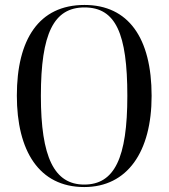

<svg xmlns="http://www.w3.org/2000/svg" viewBox="-20 -745 681 775"><path d="M320 10C494 10 592 -132 592 -358C592 -592 498 -725 321 -725C137 -725 48 -586 48 -359C48 -137 137 10 320 10ZM320 0C199 0 145 -110 145 -358C145 -610 197 -715 321 -715C447 -715 494 -610 494 -358C494 -107 442 0 320 0Z"/></svg>

Font: Noto Serif Display Condensed
Style: Regular
Weight: 400
Width: 3
Designer: Monotype Design Team
Foundry: Monotype Imaging Inc.
Version: Version 2.009